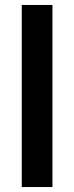

<svg xmlns="http://www.w3.org/2000/svg" viewBox="-20 -756 301 776"><path d="M68 0V-736H192V0Z"/></svg>

Font: Muli-Bold
Style: Bold
Weight: 700
Version: Version 2.000